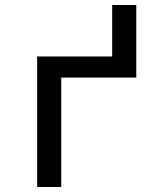

<svg xmlns="http://www.w3.org/2000/svg" viewBox="-20 -745 640 765"><path d="M128 0V-520H427V-725H523V-436H224V0Z"/></svg>

Font: Iosevka Fixed Medium Extended
Style: Regular
Weight: 500
Width: 7
Monospace: yes
Designer: Belleve Invis
Foundry: Belleve Invis
Version: Version 24.1.1; ttfautohint (v1.8.4)